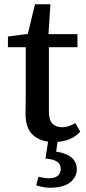

<svg xmlns="http://www.w3.org/2000/svg" viewBox="-20 -651 403 895"><path d="M156 -431V-492H341V-431ZM230 11Q171 11 135 -20.5Q99 -52 99 -121Q99 -140 99.5 -159Q100 -178 100 -202V-431H17V-481L143 -497L103 -465L143 -631H215L204 -460L208 -450V-130Q208 -92 224 -75Q240 -58 269 -58Q287 -58 302 -63.5Q317 -69 331 -77L354 -38Q344 -25 326 -13.5Q308 -2 284 4.5Q260 11 230 11ZM192 88 206 -4H250L239 77L218 53Q255 56 281.5 65.5Q308 75 323 93Q338 111 338 137Q338 175 306.5 199.5Q275 224 216 224Q192 224 175.5 220Q159 216 149 213L159 173Q170 175 182 177.5Q194 180 208 180Q235 180 249 168.5Q263 157 263 136Q263 115 246.5 103Q230 91 192 88Z"/></svg>

Font: Source Serif 4 Medium
Style: Regular
Weight: 500
Designer: Frank Grießhammer
Foundry: Adobe Systems Incorporated
Version: Version 4.004;hotconv 1.0.116;makeotfexe 2.5.65601